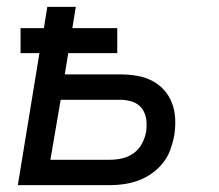

<svg xmlns="http://www.w3.org/2000/svg" viewBox="-20 -540 640 560"><path d="M32 0 95 -385H40V-458H108L118 -520H201L191 -458H322V-385H179L169 -323H331Q356 -323 379.5 -319Q403 -315 423.5 -304.5Q444 -294 459 -277Q474 -260 482 -238.5Q490 -217 491 -192.5Q492 -168 488 -144Q484 -123 476.5 -102.5Q469 -82 455 -64.5Q441 -47 422.5 -34Q404 -21 383.5 -13.5Q363 -6 342 -3Q321 0 301 0ZM127 -74H301Q318 -74 336 -78Q354 -82 369.5 -93Q385 -104 394 -121Q403 -138 406 -155Q409 -174 406.5 -192Q404 -210 394 -223.5Q384 -237 367 -243Q350 -249 331 -249H157Z"/></svg>

Font: Iosevka SS04 Extended Oblique
Style: Regular
Weight: 400
Width: 7
Italic angle: -9°
Monospace: yes
Designer: Belleve Invis
Foundry: Belleve Invis
Version: Version 19.0.0; ttfautohint (v1.8.4)